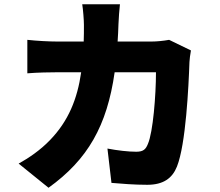

<svg xmlns="http://www.w3.org/2000/svg" viewBox="-20 -831 1040 906"><path d="M546 -811H368C372 -787 376 -736 376 -714C376 -687 376 -660 375 -635H250C212 -635 155 -638 109 -643V-485C155 -489 219 -490 250 -490H363C345 -364 303 -260 216 -170C170 -122 115 -85 68 -59L209 55C394 -78 485 -237 521 -490H716C716 -381 702 -207 678 -152C668 -127 657 -115 623 -115C585 -115 534 -121 487 -130L506 32C553 36 613 41 675 41C751 41 793 10 815 -45C857 -150 870 -423 874 -538C874 -548 878 -577 881 -593L778 -643C750 -638 720 -635 695 -635H535C537 -661 538 -689 539 -717C540 -741 543 -787 546 -811Z"/></svg>

Font: Source Han Sans HK Heavy
Style: Regular
Weight: 900
Designer: Ryoko NISHIZUKA 西塚涼子 (kana, bopomofo & ideographs); Paul D. Hunt (Latin, Greek & Cyrillic); Sandoll Communications 산돌커뮤니
Foundry: Adobe
Version: Version 2.000;hotconv 1.0.107;makeotfexe 2.5.65593